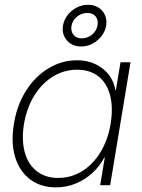

<svg xmlns="http://www.w3.org/2000/svg" viewBox="-20 -787 602 816"><path d="M218.3 9.3Q152.8 9.3 107.9 -24.7Q63 -58.6 44.4 -119.4Q25.9 -180.2 39.1 -260.7Q52.2 -341.3 91.1 -402.1Q129.9 -462.9 186.3 -496.8Q242.7 -530.8 307.6 -530.8Q352.1 -530.8 386.7 -513.9Q421.4 -497.1 443.1 -468.5Q464.8 -439.9 470.7 -402.8H472.2L492.2 -522.5H534.7L448.2 0H405.8L425.3 -117.7H423.3Q404.3 -81.1 373 -52.2Q341.8 -23.4 302.2 -7.1Q262.7 9.3 218.3 9.3ZM227.1 -30.8Q282.7 -30.8 329.1 -59.6Q375.5 -88.4 407 -140.1Q438.5 -191.9 450.2 -260.7Q461.4 -330.1 448 -381.8Q434.6 -433.6 398.7 -462.2Q362.8 -490.7 307.1 -490.7Q253.4 -490.7 206.5 -462.6Q159.7 -434.6 127 -382.8Q94.2 -331.1 82 -260.7Q70.8 -190.9 85.4 -139.2Q100.1 -87.4 136.7 -59.1Q173.3 -30.8 227.1 -30.8ZM324.7 -589.4Q298.8 -589.4 280.3 -601.3Q261.7 -613.3 252.7 -633.3Q243.7 -653.3 247.6 -678.2Q252 -703.1 267.6 -723.1Q283.2 -743.2 305.9 -754.9Q328.6 -766.6 354 -766.6Q379.9 -766.6 398.4 -754.9Q417 -743.2 426 -723.1Q435.1 -703.1 431.2 -678.2Q427.2 -653.8 411.4 -633.5Q395.5 -613.3 373 -601.3Q350.6 -589.4 324.7 -589.4ZM327.1 -624Q352.1 -624 371.3 -639.9Q390.6 -655.8 394.5 -680.2Q398.4 -703.1 386.2 -717.5Q374 -731.9 351.6 -731.9Q326.7 -731.9 307.4 -716.3Q288.1 -700.7 283.7 -676.8Q280.3 -653.8 292.5 -638.9Q304.7 -624 327.1 -624Z"/></svg>

Font: Inter 28pt ExtraLight
Style: Italic
Weight: 250
Italic angle: -9.3988°
Designer: Rasmus Andersson
Foundry: rsms
Version: Version 4.001;git-66647c0bb